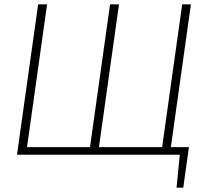

<svg xmlns="http://www.w3.org/2000/svg" viewBox="-20 -710 956 881"><path d="M764 -35H847L842 0L821 151H790L805 0H58L155 -690H196L104 -35H393L485 -690H526L434 -35H724L816 -690H856Z"/></svg>

Font: Exo 2.0 Extra Light
Style: Italic
Weight: 250
Italic angle: -8°
Designer: Natanael Gama
Version: Version 1.001;PS 001.001;hotconv 1.0.70;makeotf.lib2.5.58329